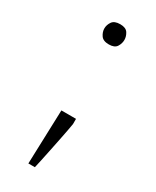

<svg xmlns="http://www.w3.org/2000/svg" viewBox="-174 -565 618 761"><g transform="rotate(30 134.5 -185.0)"><path d="M98.6 145 106.9 -102.5H173.8V-78.6Q171.9 -66.4 167.7 -44.7Q163.6 -22.9 158.2 3.7Q152.8 30.3 147.2 57.4Q141.6 84.5 136.7 107.7Q131.8 130.9 128.4 145ZM138.7 -422.9Q112.3 -422.9 102.1 -438Q91.8 -453.1 91.8 -469.2Q91.8 -485.4 101.8 -500.2Q111.8 -515.1 138.7 -515.1Q164.6 -515.1 174.1 -500.2Q183.6 -485.4 183.6 -469.2Q183.6 -452.6 174.1 -437.7Q164.6 -422.9 138.7 -422.9Z"/></g></svg>

Font: Comme ExtraLight
Style: Regular
Weight: 250
Version: Version 1.000;gftools[0.9.27]